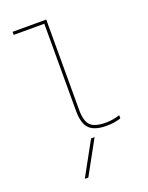

<svg xmlns="http://www.w3.org/2000/svg" viewBox="-180 -820 910 1179"><g transform="rotate(-20 275.0 -230.0)"><path d="M186 270H163L284 50H307ZM401 10Q322 10 288.5 -24.5Q255 -59 255 -140V-710H55V-730H275V-140Q275 -67 303 -38.5Q331 -10 402 -10Q429 -10 451 -14Q473 -18 495 -25V-4Q472 3 449 6.5Q426 10 401 10Z"/></g></svg>

Font: M PLUS Code Latin SemiExpanded Thin
Style: Regular
Weight: 250
Width: 6
Designer: Coji Morishita
Foundry: UNDERFOREST DESIGN
Version: Version 1.002; ttfautohint (v1.8.3)